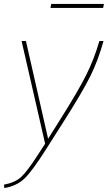

<svg xmlns="http://www.w3.org/2000/svg" viewBox="-57 -726 545 970"><path d="M198 -686 202 -706H468L464 -686ZM-37 207Q20 196 50 168Q80 140 130 63L171 0L52 -519H74L186 -25L244 -117Q338 -266 378.5 -347Q419 -428 445 -519H466Q439 -421 399 -340.5Q359 -260 259 -103L177 26Q105 140 65.5 177Q26 214 -35 224Z"/></svg>

Font: Raleway-v4020 Thin
Style: Italic
Weight: 250
Italic angle: -12°
Designer: Matt McInerney, Pablo Impallari, Rodrigo Fuenzalida
Foundry: Matt McInerney, Pablo Impallari, Rodrigo Fuenzalida
Version: Version 4.020;PS 004.020;hotconv 1.0.88;makeotf.lib2.5.64775